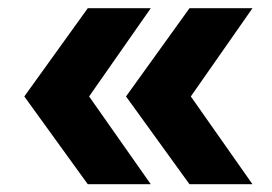

<svg xmlns="http://www.w3.org/2000/svg" viewBox="-20 -627 671 474"><path d="M196.7 -606.7H352.2L200 -388.9L352.2 -172.2H196.7L40 -388.9ZM447.8 -606.7H603.3L451.1 -388.9L603.3 -172.2H447.8L291.1 -388.9Z"/></svg>

Font: Paperlogy 8 ExtraBold
Style: Regular
Weight: 800
Designer: redesigned by Lee Juim, glyphs from Gmarket Sans & Montserrat
Foundry: PT&
Version: Version 1.001